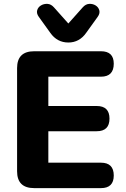

<svg xmlns="http://www.w3.org/2000/svg" viewBox="-20 -969 649 989"><path d="M156 0Q68 0 68 -87V-618Q68 -705 156 -705H500Q566 -705 566 -641Q566 -574 500 -574H229V-423H478Q544 -423 544 -358Q544 -293 478 -293H229V-131H500Q566 -131 566 -65Q566 0 500 0ZM332 -750Q274 -750 239 -800L180 -882Q167 -900 171.5 -916Q176 -932 191 -941Q206 -950 224.5 -949Q243 -948 258 -931L332 -848L406 -931Q421 -948 439.5 -949Q458 -950 472.5 -941Q487 -932 491.5 -916Q496 -900 483 -882L424 -800Q389 -750 332 -750Z"/></svg>

Font: Chiron GoRound TC EB
Style: Regular
Weight: 700
Designer: Ryoko NISHIZUKA 西塚涼子 (kana, bopomofo & ideographs); Paul D. Hunt (Latin, Greek & Cyrillic); Sandoll Communications 산돌커뮤니
Foundry: Adobe
Version: Version 1.000;hotconv 1.1.1;makeotfexe 2.6.0